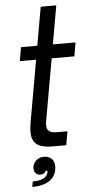

<svg xmlns="http://www.w3.org/2000/svg" viewBox="-63 -799 500 1045"><g transform="rotate(-5 186.5 -276.5)"><path d="M197 0Q142 0 114 -20Q86 -40 86 -91Q86 -109 91 -139L151 -478H62L75 -553H164L201 -763H286L249 -553H373L360 -478H236L179 -156Q174 -133 174 -118Q174 -96 186.5 -85.5Q199 -75 230 -75H287L274 0ZM75 181Q112 181 133.5 170Q155 159 159 139Q159 138 159.5 135.5Q160 133 159 129H149Q148 137 139.5 142Q131 147 120 147Q104 147 94.5 137Q85 127 85 110Q85 86 103 69Q121 52 146 52Q173 52 188.5 67Q204 82 204 108Q204 156 169.5 183Q135 210 70 210Z"/></g></svg>

Font: Open Sauce Sans
Style: Italic
Weight: 400
Italic angle: -10°
Designer: Alfredo Marco Pradil
Foundry: Creative Sauce Fz LLC
Version: Version 1.477